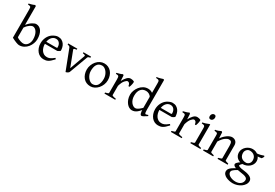

<svg xmlns="http://www.w3.org/2000/svg" viewBox="61 -1979 4926 3445"><g transform="rotate(30 2523.5 -256.5)"><path d="M462.9 -240.2Q462.9 -198.2 446.3 -152.8Q429.7 -107.4 399.9 -70.3Q370.1 -33.2 326.7 -9.3Q283.2 14.6 228.5 14.6Q210 14.6 166 -1.5Q122.1 -17.6 68.4 -46.9V-632.8Q68.4 -655.3 65.9 -667.5Q63.5 -679.7 56.6 -686Q49.8 -692.4 37.6 -694.3Q25.4 -696.3 4.9 -698.2V-717.8Q37.1 -725.6 65.9 -733.9Q94.7 -742.2 124 -756.8Q126 -754.9 128.4 -752.4Q130.9 -750 133.8 -747.1Q137.7 -743.2 141.6 -740.2V-355.5Q190.4 -414.1 236.8 -441.4Q283.2 -468.8 310.5 -468.8Q343.8 -468.8 372.1 -453.6Q400.4 -438.5 420.9 -408.7Q441.4 -378.9 452.1 -336.4Q462.9 -293.9 462.9 -240.2ZM398.4 -199.2Q398.4 -248 388.2 -286.1Q377.9 -324.2 360.8 -350.1Q343.8 -376 322.3 -389.6Q300.8 -403.3 277.3 -403.3Q268.6 -403.3 253.9 -397.9Q239.3 -392.6 221.2 -380.9Q203.1 -369.1 182.6 -348.6Q162.1 -328.1 141.6 -297.9V-98.6Q160.2 -84 181.2 -74.7Q202.1 -65.4 220.2 -59.6Q238.3 -53.7 252.9 -51.3Q267.6 -48.8 277.3 -48.8Q307.6 -48.8 329.6 -62Q351.6 -75.2 366.7 -96.2Q381.8 -117.2 390.1 -144Q398.4 -170.9 398.4 -199.2Z M930.7 -272.5Q921.9 -262.7 907.2 -254.4Q892.6 -246.1 877 -239.3H596.7L597.7 -283.2H832Q842.8 -283.2 846.7 -286.6Q850.6 -290 850.6 -300.8Q850.6 -313.5 846.7 -333.5Q842.8 -353.5 832 -372.1Q821.3 -390.6 801.8 -404.3Q782.2 -418 750 -418Q720.7 -418 696.8 -404.3Q672.9 -390.6 655.8 -366.7Q638.7 -342.8 629.4 -310.1Q620.1 -277.3 620.1 -238.3Q620.1 -201.2 629.9 -167Q639.6 -132.8 658.2 -106.9Q676.8 -81.1 703.6 -65.4Q730.5 -49.8 764.6 -49.8Q779.3 -49.8 793.9 -51.3Q808.6 -52.7 825.2 -60.1Q841.8 -67.4 862.3 -79.6Q882.8 -91.8 910.2 -115.2Q916 -112.3 920.9 -105.5Q925.8 -98.6 927.7 -94.7Q894.5 -58.6 870.1 -37.1Q845.7 -15.6 823.7 -4.4Q801.8 6.8 780.8 10.7Q759.8 14.6 734.4 14.6Q696.3 14.6 662.6 -1Q628.9 -16.6 603.5 -46.4Q578.1 -76.2 562.5 -118.2Q546.9 -160.2 546.9 -211.9Q546.9 -278.3 575.2 -336.4Q603.5 -394.5 655.3 -429.7Q677.7 -444.3 708 -456.5Q738.3 -468.8 763.7 -468.8Q811.5 -468.8 843.8 -449.7Q876 -430.7 895.5 -401.4Q915 -372.1 922.9 -337.9Q930.7 -303.7 930.7 -272.5Z M1453.1 -432.6Q1423.8 -425.8 1413.6 -419.9Q1403.3 -414.1 1398.4 -400.4L1260.7 -29.3Q1256.8 -18.6 1248 -10.7Q1239.3 -2.9 1229.5 2.4Q1219.7 7.8 1210.4 10.7Q1201.2 13.7 1194.3 14.6L1034.2 -400.4Q1029.3 -414.1 1016.6 -420.9Q1003.9 -427.7 979.5 -432.6V-454.1H1168V-432.6Q1129.9 -427.7 1118.2 -421.9Q1106.4 -416 1112.3 -400.4L1232.4 -86.9L1345.7 -400.4Q1350.6 -415 1340.8 -421.4Q1331.1 -427.7 1294.9 -432.6V-454.1H1453.1V-432.6Z M1925.8 -237.3Q1925.8 -188.5 1907.7 -142.6Q1889.6 -96.7 1859.4 -62Q1829.1 -27.3 1789.1 -6.3Q1749 14.6 1704.1 14.6Q1658.2 14.6 1620.6 -2.4Q1583 -19.5 1556.6 -50.8Q1530.3 -82 1515.6 -124.5Q1501 -167 1501 -216.8Q1501 -264.6 1518.6 -310.5Q1536.1 -356.4 1565.9 -391.6Q1595.7 -426.8 1636.2 -447.8Q1676.8 -468.8 1722.7 -468.8Q1768.6 -468.8 1806.2 -451.2Q1843.8 -433.6 1870.1 -402.8Q1896.5 -372.1 1911.1 -329.6Q1925.8 -287.1 1925.8 -237.3ZM1850.6 -221.7Q1850.6 -260.7 1837.9 -295.9Q1825.2 -331.1 1805.2 -357.4Q1785.2 -383.8 1759.8 -399.4Q1734.4 -415 1709 -415Q1671.9 -415 1646.5 -400.9Q1621.1 -386.7 1605.5 -361.8Q1589.8 -336.9 1583 -303.2Q1576.2 -269.5 1576.2 -231.4Q1576.2 -192.4 1589.4 -157.7Q1602.5 -123 1623.5 -96.7Q1644.5 -70.3 1669.9 -54.7Q1695.3 -39.1 1717.8 -39.1Q1787.1 -39.1 1818.8 -88.4Q1850.6 -137.7 1850.6 -221.7Z M2340.8 -451.2Q2344.7 -448.2 2344.7 -433.6Q2344.7 -418.9 2340.8 -400.4Q2336.9 -381.8 2331.5 -362.3Q2326.2 -342.8 2320.3 -330.1H2298.8Q2293 -370.1 2277.8 -385.3Q2262.7 -400.4 2245.1 -400.4Q2222.7 -400.4 2189.9 -362.8Q2157.2 -325.2 2132.8 -242.2V-50.8Q2132.8 -43 2151.4 -35.6Q2169.9 -28.3 2215.8 -21.5V0H1992.2V-21.5Q2024.4 -29.3 2042 -36.1Q2059.6 -43 2059.6 -50.8V-335Q2059.6 -367.2 2056.6 -379.4Q2053.7 -391.6 2048.8 -397.5Q2042 -404.3 2030.3 -406.2Q2018.6 -408.2 1992.2 -410.2V-429.7Q2024.4 -437.5 2054.7 -446.3Q2085 -455.1 2108.4 -468.8L2126 -452.1L2131.8 -340.8Q2159.2 -394.5 2193.8 -431.6Q2228.5 -468.8 2270.5 -468.8Q2286.1 -468.8 2304.7 -464.8Q2323.2 -460.9 2340.8 -451.2Z M2873 -41Q2828.1 -10.7 2803.7 2Q2779.3 14.6 2765.6 14.6Q2746.1 14.6 2735.4 -18.1Q2724.6 -50.8 2724.6 -132.8V-622.1Q2724.6 -649.4 2723.1 -665Q2721.7 -680.7 2714.8 -689.5Q2708 -698.2 2693.8 -701.2Q2679.7 -704.1 2653.3 -706.1V-724.6Q2693.4 -729.5 2725.1 -739.3Q2756.8 -749 2782.2 -756.8L2796.9 -742.2V-124Q2796.9 -88.9 2800.3 -73.7Q2803.7 -58.6 2808.6 -51.8Q2813.5 -46.9 2825.7 -48.8Q2837.9 -50.8 2867.2 -61.5ZM2760.7 -127Q2735.4 -94.7 2713.4 -68.4Q2691.4 -42 2668 -23.4Q2644.5 -4.9 2619.6 4.9Q2594.7 14.6 2563.5 14.6Q2536.1 14.6 2507.3 -1Q2478.5 -16.6 2454.6 -46.9Q2430.7 -77.1 2415 -120.1Q2399.4 -163.1 2399.4 -216.8Q2399.4 -258.8 2416.5 -303.2Q2433.6 -347.7 2463.4 -384.8Q2493.2 -421.9 2535.6 -445.3Q2578.1 -468.8 2628.9 -468.8Q2658.2 -468.8 2688.5 -458.5Q2718.8 -448.2 2756.8 -410.2Q2756.8 -395.5 2754.9 -386.2Q2752.9 -377 2749.5 -370.6Q2746.1 -364.3 2740.7 -359.9Q2735.4 -355.5 2727.5 -349.6Q2712.9 -380.9 2682.1 -397.9Q2651.4 -415 2614.3 -415Q2550.8 -415 2511.7 -369.6Q2472.7 -324.2 2472.7 -232.4Q2472.7 -190.4 2484.4 -156.7Q2496.1 -123 2514.6 -99.6Q2533.2 -76.2 2555.7 -63Q2578.1 -49.8 2598.6 -49.8Q2617.2 -49.8 2635.7 -58.6Q2654.3 -67.4 2672.4 -81.1Q2690.4 -94.7 2708 -111.3Q2725.6 -127.9 2742.2 -144.5Q2748 -141.6 2753.4 -136.2Q2758.8 -130.9 2760.7 -127Z M3302.7 -272.5Q3293.9 -262.7 3279.3 -254.4Q3264.6 -246.1 3249 -239.3H2968.8L2969.7 -283.2H3204.1Q3214.8 -283.2 3218.8 -286.6Q3222.7 -290 3222.7 -300.8Q3222.7 -313.5 3218.8 -333.5Q3214.8 -353.5 3204.1 -372.1Q3193.4 -390.6 3173.8 -404.3Q3154.3 -418 3122.1 -418Q3092.8 -418 3068.8 -404.3Q3044.9 -390.6 3027.8 -366.7Q3010.7 -342.8 3001.5 -310.1Q2992.2 -277.3 2992.2 -238.3Q2992.2 -201.2 3002 -167Q3011.7 -132.8 3030.3 -106.9Q3048.8 -81.1 3075.7 -65.4Q3102.5 -49.8 3136.7 -49.8Q3151.4 -49.8 3166 -51.3Q3180.7 -52.7 3197.3 -60.1Q3213.9 -67.4 3234.4 -79.6Q3254.9 -91.8 3282.2 -115.2Q3288.1 -112.3 3293 -105.5Q3297.9 -98.6 3299.8 -94.7Q3266.6 -58.6 3242.2 -37.1Q3217.8 -15.6 3195.8 -4.4Q3173.8 6.8 3152.8 10.7Q3131.8 14.6 3106.4 14.6Q3068.4 14.6 3034.7 -1Q3001 -16.6 2975.6 -46.4Q2950.2 -76.2 2934.6 -118.2Q2918.9 -160.2 2918.9 -211.9Q2918.9 -278.3 2947.3 -336.4Q2975.6 -394.5 3027.3 -429.7Q3049.8 -444.3 3080.1 -456.5Q3110.4 -468.8 3135.7 -468.8Q3183.6 -468.8 3215.8 -449.7Q3248 -430.7 3267.6 -401.4Q3287.1 -372.1 3294.9 -337.9Q3302.7 -303.7 3302.7 -272.5Z M3717.8 -451.2Q3721.7 -448.2 3721.7 -433.6Q3721.7 -418.9 3717.8 -400.4Q3713.9 -381.8 3708.5 -362.3Q3703.1 -342.8 3697.3 -330.1H3675.8Q3669.9 -370.1 3654.8 -385.3Q3639.6 -400.4 3622.1 -400.4Q3599.6 -400.4 3566.9 -362.8Q3534.2 -325.2 3509.8 -242.2V-50.8Q3509.8 -43 3528.3 -35.6Q3546.9 -28.3 3592.8 -21.5V0H3369.1V-21.5Q3401.4 -29.3 3418.9 -36.1Q3436.5 -43 3436.5 -50.8V-335Q3436.5 -367.2 3433.6 -379.4Q3430.7 -391.6 3425.8 -397.5Q3418.9 -404.3 3407.2 -406.2Q3395.5 -408.2 3369.1 -410.2V-429.7Q3401.4 -437.5 3431.6 -446.3Q3461.9 -455.1 3485.4 -468.8L3502.9 -452.1L3508.8 -340.8Q3536.1 -394.5 3570.8 -431.6Q3605.5 -468.8 3647.5 -468.8Q3663.1 -468.8 3681.6 -464.8Q3700.2 -460.9 3717.8 -451.2Z M3927.7 -616.2Q3927.7 -587.9 3911.6 -568.4Q3895.5 -548.8 3871.1 -548.8Q3830.1 -548.8 3830.1 -595.7Q3830.1 -624 3846.7 -643.1Q3863.3 -662.1 3886.7 -662.1Q3927.7 -662.1 3927.7 -616.2ZM3771.5 0V-21.5Q3804.7 -28.3 3822.3 -36.1Q3839.8 -43.9 3839.8 -50.8V-327.1Q3839.8 -352.5 3838.9 -367.7Q3837.9 -382.8 3831.5 -391.6Q3825.2 -400.4 3811 -404.3Q3796.9 -408.2 3771.5 -410.2V-429.7Q3802.7 -434.6 3836.9 -445.8Q3871.1 -457 3896.5 -468.8H3913.1V-50.8Q3913.1 -44.9 3929.7 -36.6Q3946.3 -28.3 3981.4 -21.5V0Z M4335 0V-21.5Q4404.3 -39.1 4404.3 -50.8V-308.6Q4404.3 -338.9 4400.4 -357.4Q4396.5 -376 4389.2 -386.7Q4381.8 -397.5 4369.6 -401.4Q4357.4 -405.3 4340.8 -405.3Q4310.5 -405.3 4267.1 -374.5Q4223.6 -343.8 4175.8 -267.6V-50.8Q4175.8 -43 4194.3 -35.6Q4212.9 -28.3 4245.1 -21.5V0H4035.2V-21.5Q4067.4 -29.3 4085 -36.1Q4102.5 -43 4102.5 -50.8V-346.7Q4102.5 -365.2 4101.1 -377Q4099.6 -388.7 4093.3 -395Q4086.9 -401.4 4073.2 -404.3Q4059.6 -407.2 4035.2 -410.2V-429.7Q4068.4 -434.6 4096.7 -444.8Q4125 -455.1 4151.4 -468.8L4168.9 -452.1L4174.8 -330.1Q4196.3 -363.3 4222.2 -388.7Q4248 -414.1 4273.9 -432.1Q4299.8 -450.2 4324.7 -459.5Q4349.6 -468.8 4369.1 -468.8Q4390.6 -468.8 4409.7 -462.4Q4428.7 -456.1 4443.8 -442.9Q4459 -429.7 4467.8 -409.2Q4476.6 -388.7 4476.6 -362.3V-50.8Q4476.6 -43.9 4491.7 -37.6Q4506.8 -31.2 4544.9 -21.5V0Z M5033.2 58.6Q5033.2 98.6 5010.7 132.8Q4988.3 167 4953.6 191.4Q4918.9 215.8 4875 230Q4831.1 244.1 4787.1 244.1Q4752.9 244.1 4715.8 236.3Q4678.7 228.5 4647 213.4Q4615.2 198.2 4594.7 173.3Q4574.2 148.4 4574.2 112.3Q4574.2 99.6 4580.1 84.5Q4585.9 69.3 4601.1 52.2Q4616.2 35.2 4645.5 15.1Q4674.8 -4.9 4722.7 -30.3Q4732.4 -29.3 4740.2 -27.3Q4747.1 -25.4 4753.4 -22.5Q4759.8 -19.5 4761.7 -14.6Q4722.7 6.8 4699.7 22.5Q4676.8 38.1 4665 51.3Q4653.3 64.5 4650.4 74.7Q4647.5 85 4647.5 92.8Q4647.5 112.3 4661.1 131.3Q4674.8 150.4 4697.8 163.6Q4720.7 176.8 4751 185.1Q4781.2 193.4 4814.5 193.4Q4880.9 193.4 4920.4 160.6Q4960 127.9 4960 77.1Q4960 64.5 4953.1 52.2Q4946.3 40 4929.7 30.8Q4913.1 21.5 4884.8 14.2Q4856.4 6.8 4812.5 2Q4764.6 -3.9 4732.9 -11.7Q4701.2 -19.5 4682.1 -29.8Q4663.1 -40 4655.8 -51.8Q4648.4 -63.5 4648.4 -75.2Q4648.4 -79.1 4651.4 -86.4Q4654.3 -93.8 4664.1 -105Q4673.8 -116.2 4690.9 -130.4Q4708 -144.5 4736.3 -163.1L4805.7 -170.9Q4761.7 -141.6 4745.1 -120.6Q4728.5 -99.6 4728.5 -95.7Q4728.5 -89.8 4733.4 -84.5Q4738.3 -79.1 4752.4 -73.7Q4766.6 -68.4 4791 -63Q4815.4 -57.6 4853.5 -53.7Q4906.2 -47.9 4941.4 -36.1Q4976.6 -24.4 4997.1 -8.8Q5017.6 6.8 5025.4 24.4Q5033.2 42 5033.2 58.6ZM5043 -454.1Q5037.1 -440.4 5031.2 -428.7Q5025.4 -417 5014.6 -405.3Q4988.3 -400.4 4960.9 -398.4Q4933.6 -396.5 4892.6 -397.5L4869.1 -434.6Q4934.6 -438.5 4972.2 -449.7Q5009.8 -460.9 5032.2 -468.8ZM4964.8 -313.5Q4964.8 -275.4 4947.8 -244.1Q4930.7 -212.9 4903.8 -190.9Q4877 -168.9 4842.3 -156.2Q4807.6 -143.6 4771.5 -143.6Q4736.3 -143.6 4706.5 -154.3Q4676.8 -165 4654.8 -184.6Q4632.8 -204.1 4620.6 -231.9Q4608.4 -259.8 4608.4 -293.9Q4608.4 -330.1 4624.5 -361.8Q4640.6 -393.6 4667 -417.5Q4693.4 -441.4 4727.1 -455.1Q4760.7 -468.8 4796.9 -468.8Q4833 -468.8 4863.3 -456.5Q4893.6 -444.3 4916 -422.9Q4938.5 -401.4 4951.7 -373Q4964.8 -344.7 4964.8 -313.5ZM4896.5 -293Q4896.5 -319.3 4888.2 -342.3Q4879.9 -365.2 4862.8 -382.3Q4845.7 -399.4 4820.8 -409.2Q4795.9 -418.9 4762.7 -418.9Q4751 -418.9 4735.8 -413.1Q4720.7 -407.2 4707.5 -394.5Q4694.3 -381.8 4685.5 -363.8Q4676.8 -345.7 4676.8 -322.3Q4676.8 -295.9 4684.6 -272.5Q4692.4 -249 4709 -231.9Q4725.6 -214.8 4750.5 -205.1Q4775.4 -195.3 4810.5 -195.3Q4824.2 -195.3 4839.8 -201.7Q4855.5 -208 4868.2 -220.2Q4880.9 -232.4 4888.7 -250.5Q4896.5 -268.6 4896.5 -293Z"/></g></svg>

Font: Podda
Style: Regular
Weight: 400
Designer: Md. Tanbin Islam Siyam
Foundry: Tanbin Islam Siyam
Version: Version 0.258